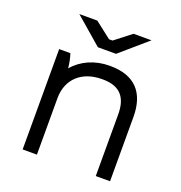

<svg xmlns="http://www.w3.org/2000/svg" viewBox="-129 -825 881 935"><g transform="rotate(20 311.5 -357.0)"><path d="M264 -593H358L498 -714H405L320 -648H302L217 -714H124ZM90 0H164V-293C164 -393 234 -454 336 -454H341C432 -454 469 -405 469 -320V0H543V-333C543 -459 480 -528 352 -528H349C273 -528 207 -498 163 -447C161 -470 155 -501 148 -520H90Z"/></g></svg>

Font: Fixel Display Regular
Style: Regular
Weight: 400
Designer: AlfaBravo + MacPaw
Foundry: Kyrylo Tkachov, Marchela Mozhyna, Serhii Makarenko, Maria Weinstein, Zakhar Kryvoshyya
Version: Version 1.211